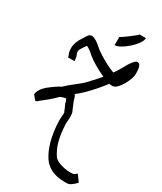

<svg xmlns="http://www.w3.org/2000/svg" viewBox="-305 -850 1183 1404"><g transform="rotate(30 287.0 -148.0)"><path d="M552 356 590 409Q575 426 557 439.5Q539 453 529 455Q522 456 515.5 456Q509 456 497 456Q370 456 313 372Q247 272 239 97Q238 84 240 62Q242 40 242 25Q242 20 243 18H241Q234 2 227 -16Q220 -34 211 -52H215Q212 -57 208.5 -64.5Q205 -72 203 -78Q201 -77 198 -77Q189 -77 178 -73.5Q167 -70 156 -65Q141 -50 127 -36.5Q113 -23 98 -11Q75 8 62.5 17.5Q50 27 44 32Q34 42 28.5 45.5Q23 49 15 49H14L-16 12Q-15 -8 0 -31.5Q15 -55 39 -75H40Q89 -115 133 -138Q141 -145 149 -152.5Q157 -160 165 -167H167V-168H166Q197 -194 221.5 -212.5Q246 -231 265 -249Q319 -305 359 -352Q316 -371 272.5 -396.5Q229 -422 202 -445Q190 -456 177.5 -466Q165 -476 146 -486Q144 -487 142 -487Q137 -483 131 -473Q115 -450 109 -438Q103 -426 103 -418Q103 -409 107 -400.5Q111 -392 114.5 -380Q118 -368 118 -345H64Q64 -354 60 -361.5Q56 -369 52.5 -382Q49 -395 49 -418Q49 -464 85 -517Q96 -534 107 -551.5Q118 -569 139 -569Q144 -569 159 -564Q179 -555 197.5 -540Q216 -525 237 -507Q247 -499 275.5 -481Q304 -463 340 -444Q376 -425 406 -415Q428 -445 445 -476Q450 -484 458.5 -500Q467 -516 478.5 -532.5Q490 -549 502 -560.5Q514 -572 525 -570Q542 -567 548 -546Q554 -525 554 -487Q554 -469 545 -444Q536 -419 522 -394.5Q508 -370 492.5 -352Q477 -334 464 -330Q453 -326 446 -326Q437 -326 422 -329Q371 -261 303 -192Q287 -176 271 -162.5Q255 -149 240 -137Q242 -134 245 -130Q248 -127 251.5 -116.5Q255 -106 257.5 -97Q260 -88 260 -88Q268 -72 274.5 -54Q281 -36 290 -18Q293 -12 294.5 0Q296 12 296 25Q296 44 294 63.5Q292 83 293 90Q297 169 312 225Q327 281 358 327Q372 347 413 361Q454 375 497 375Q519 375 523 374Q528 372 537 366Q546 360 549 356ZM143 -489Q143 -489 143 -489Q143 -489 143 -489ZM517 -490Q517 -490 518 -490ZM433 -752H487Q487 -731 468 -704Q449 -677 420.5 -651.5Q392 -626 363 -609.5Q334 -593 314 -593V-663Q318 -663 336.5 -675.5Q355 -688 377.5 -705Q400 -722 416.5 -735.5Q433 -749 433 -752Z"/></g></svg>

Font: Syne
Style: Italic
Weight: 400
Italic angle: -9°
Designer: Lucas Descroix
Foundry: Bonjour Monde
Version: Version 2.000; ttfautohint (v1.8.3)